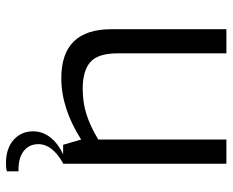

<svg xmlns="http://www.w3.org/2000/svg" viewBox="-86 -488 761 628"><g transform="rotate(90 294.0 -173.5)"><path d="M540 146V184Q530 187 514 187Q465 187 437 162Q409 137 409 98Q409 68 428 43Q447 18 484 0H453L436 -59Q334 6 235 6Q75 6 75 -158V-534H154V-178Q154 -114 182.5 -89Q211 -64 270 -64Q315 -64 354 -76.5Q393 -89 436 -115V-534H515V0H514Q451 35 451 81Q451 111 473 128.5Q495 146 534 146Z"/></g></svg>

Font: Exo
Style: Regular
Weight: 400
Designer: Natanael Gama
Foundry: Natanael Gama
Version: Version 1.500; ttfautohint (v1.6)